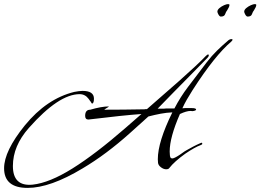

<svg xmlns="http://www.w3.org/2000/svg" viewBox="-44 -786 1272 938"><path d="M91 132Q-24 132 -24 36Q-24 -48 77 -173Q184 -304 319 -337Q330 -339 340 -340.5Q350 -342 359 -342Q415 -342 415 -304Q415 -280 405 -280L401 -286Q400 -288 399 -289.5Q398 -291 396 -293L389 -303Q372 -326 345 -326Q243 -326 97 -161Q19 -73 19 25Q19 126 116 116Q198 107 310 37Q422 -33 568 -160L647 -229Q561 -223 388 -202Q372 -202 372 -220Q372 -250 397 -250Q452 -266 487 -266H488Q488 -264 477 -258Q463 -250 467 -250Q510 -250 558.5 -250.5Q607 -251 662 -252Q664 -253 674 -253L834 -393Q879 -433 910.5 -462.5Q942 -492 961 -512Q969 -520 973 -520Q976 -520 976 -516Q976 -510 970 -504Q951 -485 926.5 -459.5Q902 -434 871 -403Q840 -372 804 -335Q768 -298 726 -255H744Q749 -255 754.5 -255Q760 -255 767 -256H808Q837 -312 875 -362L967 -483Q990 -513 1015.5 -538Q1041 -563 1067 -585Q1077 -595 1087 -595Q1092 -595 1092 -592Q1092 -588 1085 -582Q1047 -550 1000 -491.5Q953 -433 897 -346Q881 -321 868.5 -299Q856 -277 847 -257Q854 -258 860.5 -258Q867 -258 872 -258H892Q914 -258 914 -251Q914 -245 896 -243Q894 -243 891.5 -243.5Q889 -244 887 -244Q867 -244 835 -229Q785 -115 785 -46Q785 -24 789 -16Q792 -12 798 -12Q807 -12 833 -29Q865 -52 869 -53Q883 -61 900 -70Q917 -79 938 -88Q944 -90 944 -85V-83Q944 -80 936 -77Q908 -67 861 -35Q808 3 783 35Q779 41 768 41Q755 41 742 31Q729 21 728 9Q728 4 727.5 0Q727 -4 727 -8Q727 -93 798 -237Q770 -236 741 -230.5Q712 -225 681 -217L590 -135Q533 -84 475.5 -41Q418 2 359 37Q201 132 91 132ZM1166 -705Q1160 -705 1154.5 -714.5Q1149 -724 1149 -729Q1149 -738 1159 -746.5Q1169 -755 1181.5 -760.5Q1194 -766 1201 -766Q1208 -766 1208 -762Q1208 -757 1205 -750.5Q1202 -744 1197 -736Q1191 -729 1187 -717Q1183 -705 1166 -705ZM1035 -705Q1029 -705 1023.5 -714.5Q1018 -724 1018 -729Q1018 -738 1028 -746.5Q1038 -755 1050.5 -760.5Q1063 -766 1070 -766Q1077 -766 1077 -762Q1077 -757 1074 -750.5Q1071 -744 1066 -736Q1060 -729 1056 -717Q1052 -705 1035 -705Z"/></svg>

Font: Whisper
Style: Regular
Weight: 400
Designer: Robert E. Leuschke
Foundry: Robert E. Leuschke
Version: Version 1.010; ttfautohint (v1.8.4.7-5d5b)